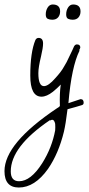

<svg xmlns="http://www.w3.org/2000/svg" viewBox="-111 -427 397 856"><path d="M-27 409Q-91 409 -91 336Q-91 212 144 55Q149 53 156 46Q155 17 156 -7Q157 -31 160 -50Q152 -42 143.5 -34Q135 -26 125 -18Q97 4 74 4Q24 4 24 -90Q24 -194 47 -249Q52 -258 61 -258Q81 -258 81 -233Q81 -214 72 -176Q60 -127 60 -101Q60 -43 85 -43Q105 -43 136 -79Q148 -92 158 -105Q168 -118 175 -131L186 -150L211 -202L219 -220Q224 -229 232 -229Q247 -229 247 -215Q247 -213 245 -209L243 -206V-200Q226 -166 213.5 -108Q201 -50 194 33L248 15Q262 15 262 31Q262 40 253 42Q231 49 190 60Q186 93 182 118Q178 143 174 160Q150 258 103 326Q44 409 -27 409ZM-26 381Q26 381 77 301Q99 266 113.5 229Q128 192 135 154Q136 141 135 125Q131 107 122 107Q118 107 113 110L111 109Q-63 227 -63 337Q-63 381 -26 381ZM213 -339Q202 -339 193 -343Q184 -347 184 -363Q184 -380 192.5 -393.5Q201 -407 215 -407Q248 -407 248 -376Q248 -360 239 -349.5Q230 -339 213 -339ZM122 -339Q111 -339 102 -343Q93 -347 93 -363Q93 -380 101.5 -393.5Q110 -407 124 -407Q157 -407 157 -376Q157 -360 148 -349.5Q139 -339 122 -339Z"/></svg>

Font: Square Peg
Style: Regular
Weight: 400
Designer: Robert E. Leuschke
Foundry: Robert E. Leuschke
Version: Version 1.010; ttfautohint (v1.8.4.7-5d5b)